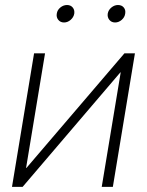

<svg xmlns="http://www.w3.org/2000/svg" viewBox="-20 -731 575 751"><path d="M421.4 0H377.9L452.1 -447.8H450.7L68.4 0H26.9L113.3 -522.5H156.2L82 -74.2H83.5L466.8 -522.5H507.8ZM430.2 -643.1Q416 -643.1 407.7 -653.3Q399.4 -663.6 401.4 -677.7Q403.8 -691.9 415.8 -701.7Q427.7 -711.4 441.4 -711.4Q456.1 -711.4 464.1 -701.7Q472.2 -691.9 469.7 -677.7Q467.8 -663.6 456.1 -653.3Q444.3 -643.1 430.2 -643.1ZM230.5 -643.1Q216.3 -643.1 208 -653.3Q199.7 -663.6 202.1 -677.7Q204.1 -691.9 216.1 -701.7Q228 -711.4 242.2 -711.4Q256.3 -711.4 264.4 -701.7Q272.5 -691.9 270.5 -677.7Q268.1 -663.6 256.3 -653.3Q244.6 -643.1 230.5 -643.1Z"/></svg>

Font: Inter 28pt ExtraLight
Style: Italic
Weight: 250
Italic angle: -9.3988°
Designer: Rasmus Andersson
Foundry: rsms
Version: Version 4.001;git-66647c0bb